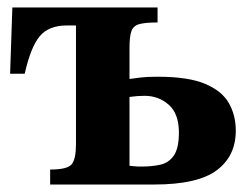

<svg xmlns="http://www.w3.org/2000/svg" viewBox="-20 -493 672 513"><path d="M392 0H114V-40Q160 -40 171.5 -54Q183 -68 183 -108V-425H159Q110 -425 86 -396Q62 -367 46 -296H7L13 -473H401V-433Q368 -433 352 -428.5Q336 -424 331 -409.5Q326 -395 326 -365V-282Q341 -284 356.5 -286Q372 -288 401 -288Q483 -288 528 -269Q573 -250 591.5 -217.5Q610 -185 610 -144Q610 -76 559 -38Q508 0 392 0ZM359 -48Q386 -48 408.5 -53Q431 -58 444.5 -77.5Q458 -97 458 -139Q458 -189 431 -213Q404 -237 366 -237Q347 -237 326 -234V-50Q339 -49 342 -48.5Q345 -48 359 -48Z"/></svg>

Font: STIX Two Text
Style: Bold
Weight: 700
Designer: Ross Mills, John Hudson & Paul Hanslow, Tiro Typeworks Ltd; with prior portions MicroPress Inc., and Coen Hoffman.
Foundry: Tiro Typeworks Ltd
Version: Version 2.13 b171